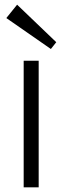

<svg xmlns="http://www.w3.org/2000/svg" viewBox="-20 -799 267 819"><path d="M145 -540V0H81V-540ZM220 -619 197 -590 7 -722 53 -779Z"/></svg>

Font: Pathway Extreme SemiCondensed ExtraLight
Style: Regular
Weight: 250
Width: 4
Version: Version 1.001;gftools[0.9.26]